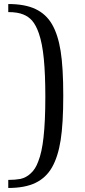

<svg xmlns="http://www.w3.org/2000/svg" viewBox="-20 -721 422 953"><path d="M21 -701Q104 -701 156.5 -676Q209 -651 238.5 -600Q268 -549 281 -467.5Q294 -386 294 -246Q294 -107 281 -25Q268 57 238.5 109Q209 161 156.5 186.5Q104 212 21 212V172Q55 172 82 167Q111 160 132 140Q156 119 170 80Q188 35 196 -39Q205 -118 205 -242Q205 -352 197.5 -429Q190 -506 173 -555Q159 -596 139 -619Q121 -639 96 -649Q67 -661 21 -661Z"/></svg>

Font: Myanglish
Style: Regular
Weight: 400
Designer: KyawKyaw ( MaYenGone)
Foundry: TattooFont3D
Version: Version 1.003 December 13, 2014